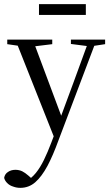

<svg xmlns="http://www.w3.org/2000/svg" viewBox="-31 -650 530 926"><path d="M67 256Q108 256 139 229Q170 202 198 150Q225 99 251 27L435 -459H399L323 -251L242 -32L241 -27L216 39Q199 84 181 121Q163 158 142 184Q120 211 91 227L114 229L132 220L106 197Q90 183 76 176Q61 169 43 169Q23 169 8 179Q-8 189 -11 208Q-7 223 5 234Q16 245 33 250Q49 256 67 256ZM233 20 257 -33 272 -71 127 -459H43ZM4 -437 94 -424H115L221 -437V-459H4ZM311 -438 396 -427H410L476 -437V-459H311ZM157 -578H383V-630H157Z"/></svg>

Font: Source Serif 4 48pt
Style: Regular
Weight: 400
Designer: Frank Grie√ühammer
Foundry: Adobe Systems Incorporated
Version: Version 4.004;hotconv 1.0.116;makeotfexe 2.5.65601